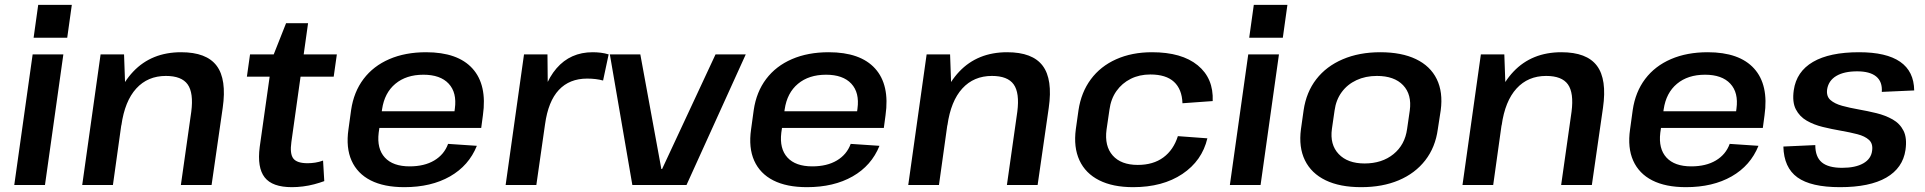

<svg xmlns="http://www.w3.org/2000/svg" viewBox="-20 -765 7959 794"><path d="M242 -540 166 0H39L115 -540ZM277 -745 258 -609H119L138 -745Z M771 -303Q781 -381 756 -416Q731 -451 666 -451Q591 -451 543.5 -399Q496 -347 482 -247L422 -171L432 -239Q455 -389 531 -469Q607 -549 729 -549Q834 -549 876 -493Q918 -437 901 -319L855 0H728ZM396 -540H493L499 -372L447 0H320Z M1187 9Q1106 9 1074.5 -31.5Q1043 -72 1054 -157L1106 -525L1163 -669H1254L1185 -178Q1178 -129 1193 -109.5Q1208 -90 1252 -90Q1267 -90 1283.5 -92.5Q1300 -95 1316 -101L1321 -16Q1302 -9 1279.5 -3Q1257 3 1233 6Q1209 9 1187 9ZM1014 -540H1373L1360 -448H1001Z M1652 9Q1568 9 1513 -19Q1458 -47 1434 -100.5Q1410 -154 1421 -230L1432 -310Q1443 -385 1483.5 -438.5Q1524 -492 1590 -520.5Q1656 -549 1742 -549Q1873 -549 1934 -481.5Q1995 -414 1977 -288L1970 -236H1526L1535 -305H1878L1856 -278L1861 -316Q1870 -382 1835.5 -419Q1801 -456 1731 -456Q1660 -456 1615 -418.5Q1570 -381 1560 -313L1546 -216Q1538 -150 1571.5 -113.5Q1605 -77 1674 -77Q1735 -77 1776 -101.5Q1817 -126 1833 -170L1952 -162Q1919 -80 1841 -35.5Q1763 9 1652 9Z M2147 -540H2244L2246 -335L2198 0H2071ZM2205 -286Q2224 -416 2281.5 -482.5Q2339 -549 2431 -549Q2448 -549 2464.5 -547Q2481 -545 2497 -540L2474 -432Q2445 -440 2408 -440Q2335 -440 2291 -393Q2247 -346 2234 -251Z M2502 -540H2628L2715 -66H2718L2939 -540H3064L2819 0H2595Z M3317 9Q3233 9 3178 -19Q3123 -47 3099 -100.5Q3075 -154 3086 -230L3097 -310Q3108 -385 3148.5 -438.5Q3189 -492 3255 -520.5Q3321 -549 3407 -549Q3538 -549 3599 -481.5Q3660 -414 3642 -288L3635 -236H3191L3200 -305H3543L3521 -278L3526 -316Q3535 -382 3500.5 -419Q3466 -456 3396 -456Q3325 -456 3280 -418.5Q3235 -381 3225 -313L3211 -216Q3203 -150 3236.5 -113.5Q3270 -77 3339 -77Q3400 -77 3441 -101.5Q3482 -126 3498 -170L3617 -162Q3584 -80 3506 -35.5Q3428 9 3317 9Z M4187 -303Q4197 -381 4172 -416Q4147 -451 4082 -451Q4007 -451 3959.5 -399Q3912 -347 3898 -247L3838 -171L3848 -239Q3871 -389 3947 -469Q4023 -549 4145 -549Q4250 -549 4292 -493Q4334 -437 4317 -319L4271 0H4144ZM3812 -540H3909L3915 -372L3863 0H3736Z M4666 9Q4582 9 4525.5 -19.5Q4469 -48 4444 -102Q4419 -156 4429 -231L4440 -309Q4451 -383 4491 -437Q4531 -491 4596 -520Q4661 -549 4744 -549Q4867 -549 4933 -495Q4999 -441 4995 -347L4870 -338Q4868 -396 4835 -426.5Q4802 -457 4737 -457Q4692 -457 4656 -439Q4620 -421 4597 -388.5Q4574 -356 4568 -311L4556 -229Q4547 -161 4581.5 -122Q4616 -83 4685 -83Q4749 -83 4791 -114Q4833 -145 4851 -202L4973 -193Q4951 -100 4869.5 -45.5Q4788 9 4666 9Z M5269 -540 5193 0H5066L5142 -540ZM5304 -745 5285 -609H5146L5165 -745Z M5609 9Q5521 9 5462 -19.5Q5403 -48 5376.5 -102Q5350 -156 5360 -231L5371 -309Q5382 -384 5423.5 -437.5Q5465 -491 5533 -520Q5601 -549 5688 -549Q5776 -549 5835.5 -520.5Q5895 -492 5921.5 -438Q5948 -384 5938 -309L5926 -231Q5916 -156 5874 -102Q5832 -48 5764.5 -19.5Q5697 9 5609 9ZM5623 -89Q5695 -89 5742.5 -127.5Q5790 -166 5799 -232L5810 -308Q5819 -374 5782.5 -412.5Q5746 -451 5674 -451Q5627 -451 5589.5 -433.5Q5552 -416 5528.5 -384Q5505 -352 5499 -308L5488 -232Q5479 -167 5516 -128Q5553 -89 5623 -89Z M6479 -303Q6489 -381 6464 -416Q6439 -451 6374 -451Q6299 -451 6251.5 -399Q6204 -347 6190 -247L6130 -171L6140 -239Q6163 -389 6239 -469Q6315 -549 6437 -549Q6542 -549 6584 -493Q6626 -437 6609 -319L6563 0H6436ZM6104 -540H6201L6207 -372L6155 0H6028Z M6952 9Q6868 9 6813 -19Q6758 -47 6734 -100.5Q6710 -154 6721 -230L6732 -310Q6743 -385 6783.5 -438.5Q6824 -492 6890 -520.5Q6956 -549 7042 -549Q7173 -549 7234 -481.5Q7295 -414 7277 -288L7270 -236H6826L6835 -305H7178L7156 -278L7161 -316Q7170 -382 7135.5 -419Q7101 -456 7031 -456Q6960 -456 6915 -418.5Q6870 -381 6860 -313L6846 -216Q6838 -150 6871.5 -113.5Q6905 -77 6974 -77Q7035 -77 7076 -101.5Q7117 -126 7133 -170L7252 -162Q7219 -80 7141 -35.5Q7063 9 6952 9Z M7589 9Q7469 9 7413 -31.5Q7357 -72 7355 -159L7487 -165Q7487 -116 7514 -93.5Q7541 -71 7598 -71Q7653 -71 7685.5 -89.5Q7718 -108 7722 -142Q7726 -171 7709 -186.5Q7692 -202 7661 -210Q7630 -218 7592.5 -224.5Q7555 -231 7518 -240Q7481 -249 7451.5 -266Q7422 -283 7406.5 -313Q7391 -343 7398 -392Q7409 -469 7477.5 -509Q7546 -549 7668 -549Q7781 -549 7838 -509.5Q7895 -470 7896 -391L7762 -385Q7765 -427 7739 -448.5Q7713 -470 7660 -470Q7606 -470 7574 -451Q7542 -432 7536 -396Q7532 -367 7549.5 -351.5Q7567 -336 7598 -327.5Q7629 -319 7666 -312.5Q7703 -306 7740 -297Q7777 -288 7807 -271Q7837 -254 7852 -224Q7867 -194 7860 -145Q7849 -70 7780.5 -30.5Q7712 9 7589 9Z"/></svg>

Font: Pathway Extreme 8pt Thin 12pt SemiBold
Style: Italic
Weight: 600
Italic angle: -8°
Version: Version 1.001;gftools[0.9.26]